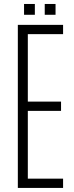

<svg xmlns="http://www.w3.org/2000/svg" viewBox="-20 -922 362 942"><path d="M67.5 0V-800H289.5V-754.5H116.5V-423.5H279.5V-378H116.5V-45.5H289.5V0ZM199.5 -849.5V-902.5H252.5V-849.5ZM98 -849.5V-902.5H151V-849.5Z"/></svg>

Font: Big Shoulders Text ExtraLight
Style: Regular
Weight: 250
Version: Version 2.002